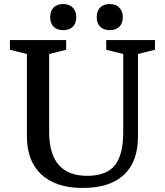

<svg xmlns="http://www.w3.org/2000/svg" viewBox="-20 -918 816 949"><path d="M589 -264V-651L505 -672V-720H746V-672L662 -651V-243Q662 -119 592.5 -54Q523 11 389 11Q256 11 184.5 -55.5Q113 -122 113 -244V-651L29 -672V-720H307V-672L223 -651V-266Q223 -49 411 -49Q505 -49 547 -100Q589 -151 589 -264ZM228 -833Q228 -864 245 -881Q262 -898 292 -898Q322 -898 339.5 -880.5Q357 -863 357 -833Q357 -803 340 -786Q323 -769 292 -769Q262 -769 245 -786Q228 -803 228 -833ZM458 -833Q458 -864 475 -881Q492 -898 522 -898Q552 -898 569.5 -880.5Q587 -863 587 -833Q587 -803 570 -786Q553 -769 522 -769Q492 -769 475 -786Q458 -803 458 -833Z"/></svg>

Font: Domine Medium
Style: Regular
Weight: 500
Designer: Pablo Impallari, Rodrigo Fuenzalida, Brenda Gallo
Foundry: Pablo Impallari, Rodrigo Fuenzalida, Brenda Gallo
Version: Version 2.000